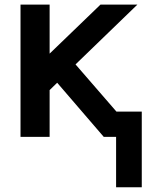

<svg xmlns="http://www.w3.org/2000/svg" viewBox="-20 -583 640 818"><path d="M474.6 -107.4H584V214.8H474.6ZM67.4 0V-563.5H191.4V-354.5L408.2 -563.5H565.4L301.8 -308.6L569.3 0H421.9L223.6 -230.5L191.4 -199.2V0Z"/></svg>

Font: Gothic A1
Style: Bold
Weight: 700
Version: Version 2.50